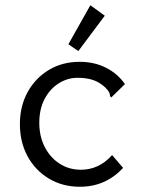

<svg xmlns="http://www.w3.org/2000/svg" viewBox="-20 -702 540 733"><path d="M285 11Q219 11 167 -20Q115 -51 85.5 -105Q56 -159 56 -228Q56 -297 85.5 -350.5Q115 -404 166.5 -435Q218 -466 284 -466Q340 -466 384.5 -443.5Q429 -421 457 -381L412 -337L405 -330L400 -335Q400 -343 396.5 -350Q393 -357 381 -369Q359 -389 334 -397Q309 -405 276 -405Q238 -405 204.5 -384Q171 -363 150.5 -324.5Q130 -286 130 -233Q130 -182 150.5 -141.5Q171 -101 207 -77.5Q243 -54 289 -54Q358 -54 408 -110L450 -61Q383 11 285 11ZM279 -507 241 -533 325 -682 380 -642Z"/></svg>

Font: Ligconsolata
Style: Regular
Weight: 400
Monospace: yes
Designer: Raph Levien, Cyreal, Brenton Simpson
Foundry: Raph Levien, Cyreal, Google
Version: Version 3.001; ttfautohint (v1.8.2.53-6de2)